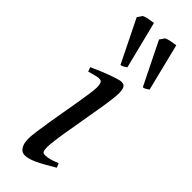

<svg xmlns="http://www.w3.org/2000/svg" viewBox="-249 -726 760 760"><g transform="rotate(45 131.5 -346.0)"><path d="M97.2 20Q80.6 20 70.8 4.6Q61 -10.7 61 -37.1Q61 -51.8 64.7 -78.9Q68.4 -106 73.7 -138.9Q79.1 -171.9 85.4 -207.8Q91.8 -243.7 97.2 -276.1Q102.5 -308.6 106.2 -333.7Q109.9 -358.9 109.9 -371.1Q109.9 -382.3 108.4 -388.9Q106.9 -395.5 104.5 -398.7Q102.1 -401.9 98.1 -402.8Q94.2 -403.8 89.8 -403.8Q85.9 -403.8 77.6 -401.9Q69.3 -399.9 61.3 -397.7Q53.2 -395.5 41 -392.1L34.2 -410.2Q54.7 -419.4 75 -428Q95.2 -436.5 112.8 -442.9Q130.4 -449.2 143.6 -453.1Q156.7 -457 163.1 -457Q176.8 -457 182.4 -447.8Q188 -438.5 188 -416Q188 -401.9 184.3 -374.3Q180.7 -346.7 174.8 -312.5Q168.9 -278.3 162.6 -241Q156.2 -203.6 150.4 -169.4Q144.5 -135.3 140.9 -107.7Q137.2 -80.1 137.2 -65.9Q137.2 -50.8 140.4 -43.9Q143.6 -37.1 151.9 -37.1Q167 -37.1 180.9 -41Q194.8 -44.9 214.8 -53.2L222.2 -35.2Q199.2 -21.5 180.9 -11.2Q162.6 -1 147.5 6.1Q132.3 13.2 120.1 16.6Q107.9 20 97.2 20ZM24.4 -680.2 38.1 -700.2Q42 -702.6 48.6 -704.6Q55.2 -706.5 62.5 -708Q69.8 -709.5 76.9 -710.4Q84 -711.4 88.9 -712.4L138.7 -513.7Q130.4 -507.8 125.2 -504.9Q120.1 -502 112.8 -501ZM149.4 -680.2 163.1 -700.2Q167 -702.6 173.6 -704.6Q180.2 -706.5 187.5 -708Q194.8 -709.5 201.9 -710.4Q209 -711.4 213.9 -712.4L263.2 -513.7Q254.9 -507.8 250 -504.9Q245.1 -502 237.8 -501Z"/></g></svg>

Font: Akkhara
Style: Italic
Weight: 400
Italic angle: -7°
Designer: J. Victor Gaultney
Version: Version 1.00 June 13, 2006, initial release